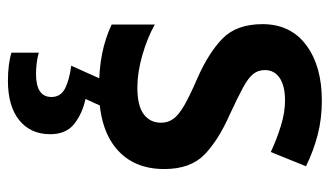

<svg xmlns="http://www.w3.org/2000/svg" viewBox="-194 -399 833 485"><g transform="rotate(90 222.5 -156.5)"><path d="M407 -155Q407 -77 355 -33.5Q303 10 206 10Q155 10 115.5 2Q76 -6 42 -22V-131Q76 -112 119.5 -99.5Q163 -87 201 -87Q247 -87 268.5 -103Q290 -119 290 -147Q290 -164 280.5 -177.5Q271 -191 247 -205Q223 -219 179 -238Q113 -267 77 -302.5Q41 -338 41 -403Q41 -474 94 -513.5Q147 -553 234 -553Q280 -553 320.5 -542.5Q361 -532 400 -513L364 -424Q332 -439 298 -449.5Q264 -460 234 -460Q197 -460 177 -446.5Q157 -433 157 -409Q157 -392 167 -379.5Q177 -367 201 -354Q225 -341 268 -321Q334 -292 370.5 -256.5Q407 -221 407 -155ZM319 133Q319 183 283.5 211.5Q248 240 184 240Q162 240 143.5 237.5Q125 235 113 231V162Q138 169 167 169Q225 169 225 130Q225 107 204 96Q183 85 146 80L182 0H250L230 44Q267 52 293 72.5Q319 93 319 133Z"/></g></svg>

Font: Noto Sans Khmer SemiCondensed SemiBold
Style: Regular
Weight: 600
Width: 4
Designer: Danh Hong and the Monotype Design Team
Foundry: Monotype Imaging Inc.
Version: Version 2.004; ttfautohint (v1.8.4.7-5d5b)